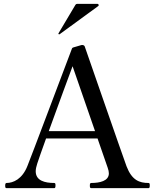

<svg xmlns="http://www.w3.org/2000/svg" viewBox="-20 -980 814 1000"><path d="M288 -801C289 -801 289 -801 291 -802L491 -948C494 -950 494 -951 494 -953C494 -957 491 -960 487 -960H382C378 -960 375 -958 373 -955L285 -807C284 -805 284 -805 284 -804C284 -803 286 -801 288 -801ZM754 -27C706 -27 667 -41 639 -114C614 -182 425 -728 422 -736C421 -741 417 -744 413 -745C409 -746 406 -746 403 -745L362 -733C358 -732 355 -729 354 -725C325 -649 135 -144 123 -116C96 -47 49 -27 14 -27C9 -27 7 -22 7 -13C7 -5 8 0 14 0H263C268 0 269 -7 269 -13C269 -20 269 -27 263 -27C213 -27 166 -39 166 -88C166 -99 169 -113 174 -128C181 -149 198 -199 220 -259H488C515 -180 537 -117 541 -106C545 -95 547 -85 547 -77C547 -37 499 -27 455 -27C449 -27 448 -22 448 -13C448 -5 449 0 455 0H754C759 0 760 -7 760 -13C760 -20 760 -27 754 -27ZM234 -297C282 -429 342 -593 358 -635L475 -297Z"/></svg>

Font: Shippori Mincho OTF Medium
Style: Regular
Weight: 500
Designer: FONTDASU
Foundry: FONTDASU / Google Inc. / but / Adobe
Version: Version 3.300;hotconv 1.0.109;makeotfexe 2.5.65596